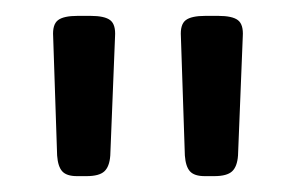

<svg xmlns="http://www.w3.org/2000/svg" viewBox="-20 -717 372 242"><path d="M52 -521 47 -671Q46 -686 53 -691.5Q60 -697 78 -697H94Q112 -697 119 -691.5Q126 -686 125 -671L119 -521Q118 -507 111.5 -501Q105 -495 89 -495H77Q64 -495 58.5 -501Q53 -507 52 -521ZM213 -521 208 -671Q207 -686 214 -691.5Q221 -697 239 -697H255Q273 -697 280 -691.5Q287 -686 286 -671L280 -521Q279 -507 272.5 -501Q266 -495 250 -495H238Q225 -495 219.5 -501Q214 -507 213 -521Z"/></svg>

Font: Mitr Light
Style: Regular
Weight: 300
Designer: Thanarat Vachiruckul
Foundry: Cadson Demak
Version: Version 1.002